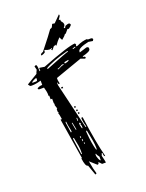

<svg xmlns="http://www.w3.org/2000/svg" viewBox="-160 -941 773 1018"><g transform="rotate(-20 227.0 -432.0)"><path d="M401.4 -690.4V-686.5H421.9Q430.7 -684.6 430.7 -677.7L425.8 -669.9Q404.3 -673.8 401.4 -673.8Q339.8 -660.2 339.8 -641.6V-636.7L380.9 -649.4H384.8Q393.6 -648.4 393.6 -641.6V-636.7Q393.6 -623 347.7 -612.3V-608.4Q360.4 -608.4 360.4 -599.6Q356.4 -599.6 356.4 -595.7L332 -604.5L179.7 -550.8V-538.1L183.6 -517.6H175.8V-526.4H171.9V-513.7L233.4 -254.9H237.3V-258.8Q228.5 -287.1 228.5 -308.6H237.3V-303.7Q257.8 -154.3 278.3 -78.1V-74.2Q270.5 -74.2 270.5 -94.7H265.6Q265.6 -89.8 261.7 -82Q270.5 -46.9 270.5 -41H249L233.4 -57.6Q233.4 -44.9 224.6 -44.9L187.5 -78.1Q196.3 -27.3 204.1 -3.9L196.3 0L175.8 -57.6Q161.1 -57.6 155.3 -106.4H159.2L122.1 -336.9H129.9Q126 -365.2 122.1 -374H126L122.1 -381.8V-394.5Q122.1 -398.4 126 -398.4L118.2 -422.9H122.1L118.2 -431.6V-456.1H109.4V-476.6H105.5V-489.3Q105.5 -499 97.7 -526.4H73.2Q64.5 -526.4 64.5 -534.2Q77.1 -543 93.8 -543V-567.4Q64.5 -558.6 43.9 -558.6H36.1Q30.3 -558.6 23.4 -571.3L85 -608.4Q85 -611.3 93.8 -628.9L88.9 -649.4L97.7 -653.3Q105.5 -653.3 105.5 -616.2H109.4V-632.8H114.3L138.7 -628.9Q296.9 -690.4 332 -690.4L335.9 -682.6L332 -673.8H339.8Q375 -690.4 401.4 -690.4ZM311.5 -669.9V-666H315.4Q323.2 -669.9 327.1 -669.9V-673.8H323.2Q315.4 -669.9 311.5 -669.9ZM146.5 -616.2Q150.4 -616.2 150.4 -612.3Q275.4 -662.1 282.2 -662.1V-666H278.3Q188.5 -642.6 146.5 -616.2ZM245.1 -616.2V-608.4Q270.5 -612.3 270.5 -620.1H265.6ZM200.2 -595.7V-591.8H204.1Q227.5 -604.5 237.3 -604.5V-608.4H228.5Q208 -595.7 200.2 -595.7ZM47.9 -571.3H68.4Q77.1 -571.3 77.1 -579.1V-587.9H73.2Q47.9 -578.1 47.9 -571.3ZM183.6 -497.1H192.4V-489.3H183.6ZM212.9 -377.9H220.7V-370.1H212.9ZM216.8 -357.4H224.6V-349.6H216.8ZM220.7 -340.8H228.5V-333H220.7ZM142.6 -316.4V-308.6L150.4 -254.9H155.3V-262.7Q146.5 -303.7 146.5 -316.4ZM204.1 -316.4V-299.8H208V-316.4ZM171.9 -299.8 179.7 -258.8H183.6L175.8 -299.8ZM208 -288.1V-275.4L212.9 -254.9H216.8V-267.6Q212.9 -275.4 212.9 -279.3Q216.8 -279.3 216.8 -283.2ZM228.5 -234.4V-225.6Q233.4 -161.1 245.1 -123H249V-135.7Q249 -161.1 233.4 -234.4ZM150.4 -221.7V-213.9L163.1 -127H167V-148.4Q167 -168.9 155.3 -221.7ZM187.5 -217.8V-210H192.4V-217.8ZM192.4 -201.2V-189.5H196.3V-201.2ZM196.3 -180.7V-172.9H200.2V-180.7ZM233.4 -102.5V-90.8Q241.2 -61.5 249 -61.5V-82Q237.3 -95.7 237.3 -102.5ZM143.6 -690.4 142.6 -698.2Q149.4 -704.1 157.2 -706.1Q221.7 -787.1 234.4 -806.6Q243.2 -809.6 246.1 -812.5L253.9 -829.1L267.6 -827.1L304.7 -864.3L306.6 -859.4Q306.6 -853.5 293.9 -836.9L301.8 -835L302.7 -826.2Q313.5 -814.5 313.5 -805.7Q313.5 -796.9 304.7 -789.1L309.6 -784.2Q312.5 -786.1 316.4 -794.9Q329.1 -800.8 335.9 -800.8Q339.8 -800.8 341.3 -799.3Q342.8 -797.9 344.2 -795.9Q345.7 -793.9 345.7 -792Q345.7 -789.1 337.4 -781.7Q329.1 -774.4 326.2 -774.4Q323.2 -774.4 321.3 -776.4L304.7 -756.8L295.9 -752.9L296.9 -752Q296.9 -750 275.4 -731.4Q272.5 -733.4 265.6 -749Q250 -733.4 237.3 -714.8L233.4 -712.9L232.4 -719.7Q229.5 -716.8 220.7 -713.9Q211.9 -701.2 207 -697.3L202.1 -702.1L209 -707L206.1 -710Q202.1 -706.1 194.3 -706.1Q184.6 -706.1 168.9 -712.9Q166 -710 166 -707L167 -702.1Q159.2 -694.3 143.6 -690.4Z"/></g></svg>

Font: Blackcraft
Style: Regular
Weight: 400
Designer: GGBotNet
Foundry: GGBotNet
Version: 1.00